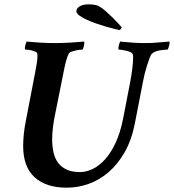

<svg xmlns="http://www.w3.org/2000/svg" viewBox="-20 -858 804 887"><path d="M235 -659Q250 -659 267 -659.5Q284 -660 302 -661Q320 -662 337 -663.5Q354 -665 368 -666Q370 -665 369.5 -659.5Q369 -654 368 -648Q367 -642 365 -636.5Q363 -631 361 -629Q357 -629 347.5 -628Q338 -627 328 -624.5Q318 -622 309.5 -619Q301 -616 298 -611Q290 -596 284 -572Q278 -548 272 -516L235 -332Q228 -298 224.5 -269.5Q221 -241 221 -215Q221 -183 227 -155Q233 -127 248 -106.5Q263 -86 288 -74.5Q313 -63 350 -63Q378 -63 407.5 -77Q437 -91 464.5 -121Q492 -151 514 -198Q536 -245 549 -311L582 -482Q587 -508 591 -539Q595 -570 595 -590Q595 -601 594 -605Q593 -612 584 -616.5Q575 -621 564 -623.5Q553 -626 543 -627.5Q533 -629 528 -629Q527 -631 527 -636Q527 -641 528.5 -647Q530 -653 532 -658.5Q534 -664 535 -666Q567 -663 593 -661Q619 -659 651 -659Q682 -659 707.5 -661.5Q733 -664 762 -666Q764 -665 763.5 -659.5Q763 -654 761.5 -648Q760 -642 758 -636.5Q756 -631 754 -629Q750 -629 739 -628Q728 -627 716 -625Q704 -623 693.5 -618Q683 -613 678 -605Q674 -598 669 -584Q664 -570 658.5 -553Q653 -536 648.5 -517.5Q644 -499 641 -483L603 -288Q588 -211 556 -155Q524 -99 481.5 -62.5Q439 -26 389.5 -8.5Q340 9 289 9Q192 9 139.5 -39.5Q87 -88 87 -183Q87 -209 90 -238.5Q93 -268 100 -303L141 -516Q146 -542 149.5 -562.5Q153 -583 153 -598Q153 -607 152 -611Q151 -616 144 -619Q137 -622 128 -624.5Q119 -627 110 -628Q101 -629 96 -629Q95 -631 95 -636Q95 -641 96.5 -647Q98 -653 100 -658.5Q102 -664 103 -666Q116 -665 133 -663.5Q150 -662 167.5 -661Q185 -660 202.5 -659.5Q220 -659 235 -659ZM533 -719Q529 -720 513 -723.5Q497 -727 474.5 -733.5Q452 -740 427 -748.5Q402 -757 381.5 -766.5Q361 -776 347 -786Q333 -796 333 -806Q333 -815 338.5 -821Q344 -827 352.5 -831Q361 -835 371 -836.5Q381 -838 390 -838Q401 -838 415 -836Q429 -834 436 -830Q452 -821 469.5 -805.5Q487 -790 502.5 -774.5Q518 -759 529 -747Q540 -735 542 -732Q542 -729 539 -725Q536 -721 533 -719Z"/></svg>

Font: Vermiglione
Style: Bold Italic
Weight: 700
Italic angle: -11°
Version: Version 1.000